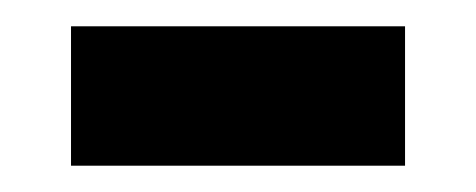

<svg xmlns="http://www.w3.org/2000/svg" viewBox="-20 -326 362 146"><path d="M34 -200H288V-306H34Z"/></svg>

Font: Noto Sans Telugu SemiBold
Style: Regular
Weight: 600
Designer: Jelle Bosma - Monotype Design Team
Foundry: Monotype Imaging Inc.
Version: Version 2.005